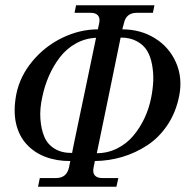

<svg xmlns="http://www.w3.org/2000/svg" viewBox="-20 -712 733 732"><path d="M663.1 -346.2Q650.9 -284.2 618.7 -235.8Q586.4 -187.5 541.7 -158.2Q497.1 -128.9 446.3 -113.8Q395.5 -98.6 341.8 -98.1L336.9 -74.2Q332.5 -53.7 341.3 -43.5Q350.1 -33.2 369.1 -33.2H431.2L423.8 0H125L131.8 -33.2H193.8Q234.4 -33.2 243.2 -74.2L248 -98.1Q196.3 -97.7 153.6 -113.8Q110.8 -129.9 81.3 -162.1Q51.8 -194.3 41 -241.9Q30.3 -289.6 42 -352.1Q55.7 -420.9 103.3 -478.3Q150.9 -535.6 217.5 -567.9Q284.2 -600.1 353 -600.1L357.9 -622.1Q362.3 -642.6 353.8 -652.8Q345.2 -663.1 326.2 -663.1H264.2L270 -691.9H568.8L563 -663.1H501Q460.4 -663.1 452.1 -622.1Q451.7 -620.6 451.2 -618.4Q450.7 -616.2 449.2 -611.3Q447.8 -606.4 447 -603.3Q446.3 -600.1 446.8 -600.1Q515.6 -600.1 570.3 -566.4Q625 -532.7 650.9 -473.9Q676.8 -415 663.1 -346.2ZM556.2 -338.9Q563 -372.6 564.2 -403.6Q565.4 -434.6 559.8 -465.3Q554.2 -496.1 540.8 -518.6Q527.3 -541 501.5 -554.9Q475.6 -568.8 439.9 -568.8L393.1 -340.8L349.1 -127.9Q390.6 -127.9 427 -146.2Q463.4 -164.6 488.8 -195.1Q514.2 -225.6 531.2 -262.2Q548.3 -298.8 556.2 -338.9ZM346.2 -567.9Q304.2 -565.9 268.6 -545.9Q232.9 -525.9 208 -493.2Q183.1 -460.4 166.5 -422.4Q149.9 -384.3 141.1 -341.8Q131.3 -297.9 134 -259Q136.7 -220.2 148.7 -191.2Q160.6 -162.1 188 -145.3Q215.3 -128.4 254.9 -128.9Q254.4 -128.4 265.4 -181.4Q276.4 -234.4 287.6 -287.6L298.8 -340.8Z"/></svg>

Font: GFS Olga
Style: Regular
Weight: 400
Designer: George Matthiopoulos
Foundry: George Matthiopoulos
Version: Version 1.0